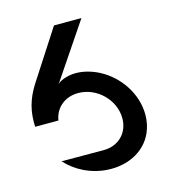

<svg xmlns="http://www.w3.org/2000/svg" viewBox="-102 -745 758 841"><g transform="rotate(-15 277.0 -324.0)"><path d="M25 -252.5H130.5C139 -308.5 184 -346.5 245 -346.5C330 -346.5 403.5 -273 403.5 -190C403.5 -123.5 356 -76 288.5 -76L97.5 -76.5C120 -52 146.5 -31.5 177.5 -16.5C216 2.5 258 12 299.5 12C386 12 457 -29 488 -97.5C499.5 -123 505 -151 505 -179.5C505 -273 445.5 -362 363 -405.5C327 -424.5 289.5 -433.5 257.5 -433.5C214.5 -433.5 180 -417 171.5 -404.5L344 -660H219.5L79 -443C49.5 -397.5 24.5 -347 24.5 -273C24.5 -266 24.5 -259 25 -252.5Z"/></g></svg>

Font: Font.Observer
Style: Regular
Weight: 500
Italic angle: 9°
Version: Version 1.001;FEAKit 1.0